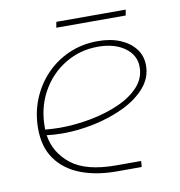

<svg xmlns="http://www.w3.org/2000/svg" viewBox="-73 -695 717 763"><g transform="rotate(-10 285.0 -313.5)"><path d="M338 0Q254 0 191.5 -24.5Q129 -49 94 -98Q59 -147 59 -221Q59 -284 81 -338.5Q103 -393 142.5 -434.5Q182 -476 235.5 -499.5Q289 -523 352 -523Q405 -523 443.5 -506.5Q482 -490 503.5 -461.5Q525 -433 525 -395Q525 -345 491 -306Q457 -267 402 -240.5Q347 -214 281.5 -200Q216 -186 152 -186Q136 -186 119.5 -187Q103 -188 88 -190Q99 -118 158.5 -71Q218 -24 339 -24H440L438 0ZM86 -213Q100 -212 115 -211Q130 -210 144 -210Q207 -210 270 -222Q333 -234 385 -257Q437 -280 468 -314Q499 -348 499 -393Q499 -441 457.5 -471Q416 -501 349 -501Q276 -501 215.5 -464Q155 -427 120 -363Q85 -299 86 -218Q86 -217 86 -216Q86 -215 86 -213ZM200 -604 204 -627H484L480 -604Z"/></g></svg>

Font: MuseoModerno Thin
Style: Italic
Weight: 100
Italic angle: -9°
Designer: Pablo Cosgaya, Héctor Gatti, Marcela Romero, and the Authors of The MuseoModerno Project.
Foundry: Omnibus-Type Team
Version: Version 1.003